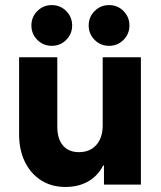

<svg xmlns="http://www.w3.org/2000/svg" viewBox="-20 -725 632 754"><path d="M236.7 9.2Q182.5 9.2 141.7 -16.7Q100.8 -42.5 77.9 -89.2Q55 -135.8 55 -197.5V-500H205V-227.5Q205 -180 227.1 -153.8Q249.2 -127.5 290 -127.5Q333.3 -127.5 358.3 -155.8Q383.3 -184.2 383.3 -232.5V-500H533.3V0H388.3V-75H385Q364.2 -34.2 326.2 -12.5Q288.3 9.2 236.7 9.2ZM408.3 -545Q375 -545 351.7 -568.3Q328.3 -591.7 328.3 -625Q328.3 -658.3 351.7 -681.7Q375 -705 408.3 -705Q441.7 -705 465 -681.7Q488.3 -658.3 488.3 -625Q488.3 -591.7 465 -568.3Q441.7 -545 408.3 -545ZM183.3 -545Q150 -545 126.7 -568.3Q103.3 -591.7 103.3 -625Q103.3 -658.3 126.7 -681.7Q150 -705 183.3 -705Q216.7 -705 240 -681.7Q263.3 -658.3 263.3 -625Q263.3 -591.7 240 -568.3Q216.7 -545 183.3 -545Z"/></svg>

Font: Funnel Sans Light ExtraBold
Style: Regular
Weight: 800
Version: Version 1.000